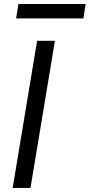

<svg xmlns="http://www.w3.org/2000/svg" viewBox="-20 -929 443 949"><path d="M251.4 -727.3H163.4L42.6 0H130.7ZM59.7 -838.1H392L403.4 -909.1H71Z"/></svg>

Font: Magic Ui Pro
Style: Italic
Weight: 400
Italic angle: -9.39999°
Designer: Stefan Endress, Andreas Faust
Version: Version 1.000;FEAKit 1.0